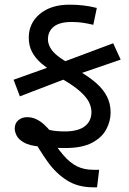

<svg xmlns="http://www.w3.org/2000/svg" viewBox="-20 -623 551 821"><path d="M379 178Q313 178 266 148Q219 118 184 69Q149 20 117 -38L96 -109Q125 -93 148 -82.5Q171 -72 196 -66.5Q221 -61 257 -61Q314 -61 342.5 -83Q371 -105 371 -144Q371 -163 361.5 -184Q352 -205 325 -230Q298 -255 246 -285L219 -306Q184 -329 157.5 -351.5Q131 -374 117 -401Q103 -428 103 -462Q103 -524 150.5 -563.5Q198 -603 277 -603Q309 -603 338 -599.5Q367 -596 394 -589L379 -517Q353 -523 332.5 -526Q312 -529 286 -529Q235 -529 210 -509Q185 -489 185 -455Q185 -437 195 -419Q205 -401 227 -383.5Q249 -366 285 -347L313 -322Q359 -296 390 -269Q421 -242 437 -211Q453 -180 453 -142Q453 -105 434.5 -70Q416 -35 373.5 -12.5Q331 10 259 10Q234 10 205 8Q176 6 153 4Q106 0 82.5 -13.5Q59 -27 51 -43.5Q43 -60 43 -73Q43 -96 58.5 -109Q74 -122 96 -122Q116 -122 133.5 -114Q151 -106 167.5 -91.5Q184 -77 200 -56L188 -48Q222 7 251 40.5Q280 74 310 88.5Q340 103 378 103H404L395 178ZM65 -211 38 -282 229 -350 464 -438 496 -368 289 -297Z"/></svg>

Font: hexuguzrati05
Style: Book
Weight: 400
Designer: Jelle Bosma - Monotype Design Team, Universal Thirst
Foundry: Monotype Imaging Inc.
Version: Version 2.106